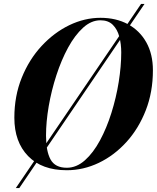

<svg xmlns="http://www.w3.org/2000/svg" viewBox="-20 -850 792 970"><path d="M317.5 10Q191.5 10 122 -61.5Q52.5 -133 52.5 -255Q52.5 -365 89.8 -457.2Q127 -549.5 190 -617.5Q253 -685.5 330.2 -722.8Q407.5 -760 487.5 -760Q566.5 -760 626.2 -727.8Q686 -695.5 719.2 -636Q752.5 -576.5 752.5 -495Q752.5 -385 716.5 -292.8Q680.5 -200.5 618.8 -132.5Q557 -64.5 479 -27.2Q401 10 317.5 10ZM487.5 -747.5Q441 -747.5 399.8 -710Q358.5 -672.5 324.2 -609.8Q290 -547 265 -470.2Q240 -393.5 226.2 -314Q212.5 -234.5 212.5 -165Q212.5 -86 235.5 -44.2Q258.5 -2.5 317.5 -2.5Q366.5 -2.5 409 -40.2Q451.5 -78 485.2 -140.8Q519 -203.5 543 -280Q567 -356.5 579.8 -436Q592.5 -515.5 592.5 -585Q592.5 -627.5 582.8 -664.5Q573 -701.5 550 -724.5Q527 -747.5 487.5 -747.5ZM692.5 -830H710L77.5 100H60Z"/></svg>

Font: Bodoni* 16pt
Style: Bold Italic
Weight: 700
Italic angle: -13°
Version: Version 2.3